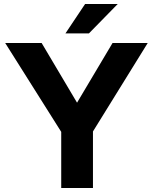

<svg xmlns="http://www.w3.org/2000/svg" viewBox="-20 -934 760 954"><path d="M284.2 0V-278.8L5.9 -720.2H187L362.8 -423.8L539.1 -720.2H713.9L441.9 -280.8V0ZM305.2 -768.1 402.8 -914.1H564.9L421.9 -768.1Z"/></svg>

Font: Aspekta 400
Style: Bold
Weight: 700
Designer: Ivo Dolenc
Version: Version 2.000